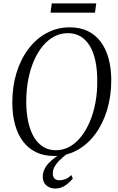

<svg xmlns="http://www.w3.org/2000/svg" viewBox="-20 -914 702 1138"><path d="M300 10.5Q239.5 10.5 193.5 -12Q147.5 -34.5 116.2 -76Q85 -117.5 69.2 -175Q53.5 -232.5 53 -302.5Q52.5 -399.5 77.5 -481.2Q102.5 -563 148.5 -624Q194.5 -685 257 -718.5Q319.5 -752 393.5 -752Q455 -752 501 -729.5Q547 -707 577.5 -665.5Q608 -624 623.5 -567.2Q639 -510.5 639.5 -442.5Q640 -346.5 615.2 -264Q590.5 -181.5 545.2 -120Q500 -58.5 437.5 -24Q375 10.5 300 10.5ZM311.5 -23.5Q354 -23.5 391.8 -44.2Q429.5 -65 459.8 -102.8Q490 -140.5 512 -192Q534 -243.5 545.5 -305Q557 -366.5 556.5 -434.5Q556.5 -501.5 545.2 -553.8Q534 -606 511.8 -642.5Q489.5 -679 457.2 -698.2Q425 -717.5 382 -717.5Q339.5 -717.5 301.8 -697.8Q264 -678 233.5 -641.2Q203 -604.5 181 -553.8Q159 -503 147.2 -441Q135.5 -379 135.5 -309Q136 -243 147.8 -190.2Q159.5 -137.5 182 -100.2Q204.5 -63 237 -43.2Q269.5 -23.5 311.5 -23.5ZM307 203.5Q275.5 203 254.5 184.8Q233.5 166.5 233.5 134Q233.5 111 242.8 90.8Q252 70.5 268.2 53.2Q284.5 36 305.5 20.5Q326.5 5 350 -9L370 -20.5L387.5 -9.5Q360 10.5 338.5 30.8Q317 51 305 71.5Q293 92 293 114.5Q293 134 303.2 144.2Q313.5 154.5 332 154.5Q349.5 154.5 367.8 147.5Q386 140.5 403 123.5L411.5 144Q394 166.5 367.2 185Q340.5 203.5 307 203.5ZM287 -894H550.5L543 -839H279.5Z"/></svg>

Font: Merriweather 96pt Light
Style: Italic
Weight: 300
Italic angle: -7.8°
Version: Version 2.101